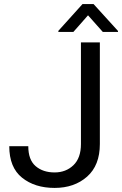

<svg xmlns="http://www.w3.org/2000/svg" viewBox="-20 -921 604 951"><path d="M380.9 -710.9H474.6V-207.5Q474.6 -102.1 411.4 -46.1Q348.1 9.8 250.5 9.8Q152.3 9.8 89.1 -41Q25.9 -91.8 25.9 -196.8H120.1Q120.1 -129.4 156.5 -98.1Q192.9 -66.9 250.5 -66.9Q306.2 -66.9 343.5 -102.5Q380.9 -138.2 380.9 -207.5ZM443.4 -900.9 564.5 -767.6V-762.7H489.3L416 -845.2L343.3 -762.7H269V-768.1L388.7 -900.9Z"/></svg>

Font: Roboto21382017
Style: Regular
Weight: 400
Designer: Christian Robertson
Foundry: Google
Version: Version 2.138; 2017